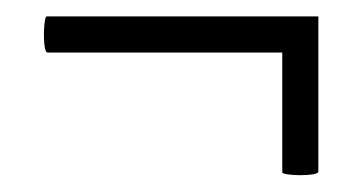

<svg xmlns="http://www.w3.org/2000/svg" viewBox="-20 -290 444 234"><path d="M38 -226Q35 -226 34 -237Q33 -248 34 -259Q35 -270 37 -270H368V-226ZM324 -80V-270H368V-81Q368 -78 357 -77Q346 -76 335 -77Q324 -78 324 -80Z"/></svg>

Font: Cormorant SemiBold
Style: Italic
Weight: 600
Italic angle: -10°
Designer: Christian Thalmann (Catharsis Fonts)
Foundry: Catharsis Fonts
Version: Version 4.000